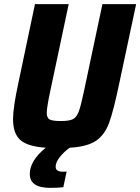

<svg xmlns="http://www.w3.org/2000/svg" viewBox="-20 -708 678 928"><path d="M638 -688 557 -308Q529 -173 507.5 -114.5Q486 -56 444 -27.5Q402 1 317 6Q290 25 269.5 50.5Q249 76 249 98Q249 110 257.5 116Q266 122 287 122L302 121L286 197Q259 200 223 200Q124 200 124 133Q124 69 201 6Q113 0 78 -31.5Q43 -63 43 -132Q43 -188 69 -308L149 -688H312L223 -268Q206 -188 206 -163Q206 -138 220 -130.5Q234 -123 274 -123Q315 -123 332.5 -132Q350 -141 360.5 -168.5Q371 -196 386 -268L475 -688Z"/></svg>

Font: Saira Semi Condensed
Style: Bold Italic
Weight: 700
Width: 4
Italic angle: -12°
Designer: Hector Gatti with collaboration of the Omnibus-Type team
Foundry: Omnibus-Type
Version: Version 1.001; ttfautohint (v1.8)